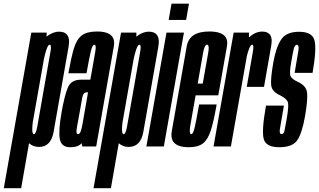

<svg xmlns="http://www.w3.org/2000/svg" viewBox="-99 -772 1682 1012"><path d="M-79 220 66 -600H147L146.5 -579Q179 -605 212.5 -605Q238.5 -605 251.5 -592Q271 -573 262.5 -525.5Q248.5 -446.5 223 -301Q197.5 -156 183.5 -76.8Q169.5 2.5 106 2.5Q76.5 2.5 54 -17L12.5 220ZM74 -129Q71 -106.5 71 -91Q71 -65 80 -65Q90.5 -65 97.5 -104.5Q104.5 -144 132 -301Q159.5 -456.5 166.5 -496.5Q173 -532.5 165 -536Q164 -536.5 163 -536.5Q154.5 -536.5 145.5 -510Q139 -490.5 133 -463.5Z M334.5 0 331.5 -17.5Q314 4 271 4Q224 4 216.2 -39.5Q208.5 -83 225.5 -180Q241.5 -270.5 259 -311.2Q276.5 -352 328 -352H377L381 -373.5Q396.5 -460.5 403 -498.5Q409 -532 401 -535.5Q400 -536.5 398.5 -536.5Q388 -536.5 379.8 -501.8Q371.5 -467 357 -386H261.5Q276 -468 290.2 -516Q304.5 -564 331.8 -585Q359 -606 412.5 -606Q474.5 -606 494 -577Q506.5 -558.5 501 -527.5Q487.5 -449 464.5 -321L408 0ZM335.5 -116 365 -285.5H360Q339.5 -285.5 335 -259.5Q330.5 -233.5 321 -181Q312 -130.5 306 -98Q301 -70 309 -65.5Q310 -65 312 -65Q320.5 -65 325.8 -78Q331 -91 335.5 -116Z M394 220 539 -600H620L619.5 -579Q652 -605 685.5 -605Q711.5 -605 724.5 -592Q744 -573 735.5 -525.5Q721.5 -446.5 696 -301Q670.5 -156 656.5 -76.8Q642.5 2.5 579 2.5Q549.5 2.5 527 -17L485.5 220ZM547 -129Q544 -106.5 544 -91Q544 -65 553 -65Q563.5 -65 570.5 -104.5Q577.5 -144 605 -301Q632.5 -456.5 639.5 -496.5Q646 -532.5 638 -536Q637 -536.5 636 -536.5Q627.5 -536.5 618.5 -510Q612 -490.5 606 -463.5Z M672.5 0 778.5 -600H870.5L764.5 0ZM805 -752.5H897L882 -667H790Z M897 4Q835 4 814.5 -25Q800 -46 806.5 -81Q821.5 -166 845 -299.5Q871.5 -450.5 885.2 -528.2Q899 -606 1004 -606Q1071.5 -606 1091 -575Q1102 -557.5 1097.5 -529.5Q1084 -453 1057.5 -302.5Q1054.5 -285 1051.5 -269.5H932Q912.5 -159 905 -115.5Q897 -69.5 906.5 -65.5Q907.5 -65 909 -65Q919 -65 927.2 -100.2Q935.5 -135.5 950.5 -221.5H1043Q1028 -134.5 1012.5 -85.5Q997 -36.5 970.8 -16.2Q944.5 4 897 4ZM943 -331.5H969.5Q991.5 -453.5 998.5 -494Q1005 -531 995.5 -535.5Q994 -536.5 992.5 -536.5Q979 -536.5 971.5 -494Q965 -456 943 -331.5Z M1201.5 -314Q1226.5 -457 1233.5 -497Q1240 -533 1232 -536Q1231 -536.5 1230.5 -536.5Q1221.5 -536.5 1212 -510Q1205.5 -491.5 1202 -475.5L1118 0H1026.5L1132.5 -600H1214L1213 -574.5Q1246.5 -605.5 1283 -605.5Q1308 -605.5 1320.5 -593Q1338 -575.5 1331 -533.5Q1318.5 -461.5 1292.5 -314Z M1373.5 4Q1305 4 1291.8 -37Q1278.5 -78 1303 -215.5H1397.5Q1379.5 -115 1376 -90Q1373.5 -70.5 1380.5 -66Q1382 -65 1385 -65Q1397 -65 1400.8 -84.2Q1404.5 -103.5 1412.5 -147.5Q1425 -219.5 1417.2 -236.2Q1409.5 -253 1378.5 -269Q1335 -288.5 1330.5 -321.2Q1326 -354 1341.5 -442.5Q1355.5 -521.5 1382.5 -563Q1409.5 -604.5 1477.5 -604.5Q1546.5 -604.5 1558.5 -559.5Q1570.5 -514.5 1548.5 -388H1454Q1469.5 -477 1474 -506.5Q1477.5 -531 1469.5 -535Q1468 -536 1466 -536Q1454 -536 1448.5 -511.2Q1443 -486.5 1436 -444.5Q1425 -384 1433 -369.2Q1441 -354.5 1471.5 -340Q1514 -321 1519.2 -285.8Q1524.5 -250.5 1508.5 -158Q1492.5 -67.5 1467 -31.8Q1441.5 4 1373.5 4Z"/></svg>

Font: Anybody UltraCondensed Medium
Style: Italic
Weight: 500
Width: 1
Italic angle: -10°
Designer: Tyler Finck
Foundry: Etcetera Type Company
Version: Version 1.010; ttfautohint (v1.8.3) -l 8 -r 50 -G 200 -x 14 